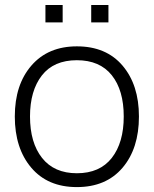

<svg xmlns="http://www.w3.org/2000/svg" viewBox="-20 -743 623 778"><path d="M291.5 -555.2Q410.2 -555.2 476.6 -477.1Q543 -398.9 543 -271Q543 -141.1 476.3 -63Q409.7 15.1 291.5 15.1Q173.3 15.1 106.7 -63.5Q40 -142.1 40 -271Q40 -399.9 107.4 -477.5Q174.8 -555.2 291.5 -555.2ZM101.6 -271Q101.6 -164.6 150.6 -102.8Q199.7 -41 291.5 -41Q384.3 -41 432.9 -103Q481.4 -165 481.4 -271Q481.4 -377.4 432.9 -438.2Q384.3 -499 291.5 -499Q197.8 -499 149.7 -437.3Q101.6 -375.5 101.6 -271ZM164.1 -652.3V-722.7H233.9V-652.3ZM349.6 -652.3V-722.7H419.4V-652.3Z"/></svg>

Font: Manrope Light
Style: Regular
Weight: 300
Designer: Mikhail Sharanda
Foundry: Mikhail Sharanda
Version: Version 4.505;FEAKit 1.0